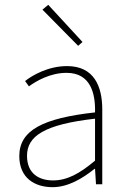

<svg xmlns="http://www.w3.org/2000/svg" viewBox="-20 -764 526 796"><path d="M198 12C262 12 322 -24 372 -64H374L378 0H404V-310C404 -406 370 -490 258 -490C180 -490 114 -452 84 -428L100 -406C130 -428 188 -462 256 -462C356 -462 376 -376 374 -298C158 -274 60 -224 60 -117C60 -26 124 12 198 12ZM200 -16C142 -16 92 -44 92 -118C92 -200 164 -248 374 -272V-98C310 -44 258 -16 200 -16ZM304 -574 322 -590 180 -744 156 -724Z"/></svg>

Font: Source Sans Pro ExtraLight
Style: Regular
Weight: 200
Designer: Paul D. Hunt
Foundry: Adobe Systems Incorporated
Version: Version 3.006;hotconv 1.0.111;makeotfexe 2.5.65597